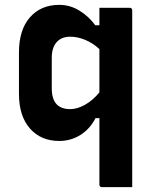

<svg xmlns="http://www.w3.org/2000/svg" viewBox="-20 -570 640 790"><path d="M389 -538H513Q524 -538 524 -527V200H400Q389 200 389 189V-84H373Q350 -39 310.5 -14.5Q271 10 224 10Q148 10 103 -41.5Q58 -93 58 -184V-354Q58 -447 103 -498.5Q148 -550 224 -550Q268 -550 306.5 -526.5Q345 -503 372 -466H389ZM214 -140Q233 -121 269 -121Q298 -121 330 -139Q362 -157 389 -190V-368Q362 -393 330.5 -406Q299 -419 269 -419Q233 -419 213 -396.5Q193 -374 193 -332V-207Q193 -161 214 -140Z"/></svg>

Font: Recursive Sn Lnr St
Style: Bold
Weight: 700
Version: Version 1.079;hotconv 1.0.112;makeotfexe 2.5.65598; ttfautoh